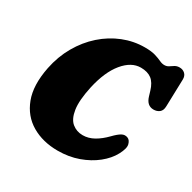

<svg xmlns="http://www.w3.org/2000/svg" viewBox="-161 -877 1054 1053"><g transform="rotate(30 366.5 -350.0)"><path d="M629 -239Q645 -232.5 651.2 -209Q657.5 -185.5 633.5 -141Q611 -99 566.8 -63.5Q522.5 -28 462.8 -6.5Q403 15 332.5 15Q238.5 15 168 -26.2Q97.5 -67.5 66.8 -148.5Q36 -229.5 60 -350Q76.5 -431.5 115 -498.5Q153.5 -565.5 208.2 -614Q263 -662.5 328.8 -688.8Q394.5 -715 465 -715Q507.5 -715 532.5 -707.2Q557.5 -699.5 573.5 -691.8Q589.5 -684 604.5 -684Q620 -684 631.5 -691.8Q643 -699.5 655.2 -707.2Q667.5 -715 685 -715Q705.5 -715 719.2 -702.2Q733 -689.5 732.5 -666L727.5 -493.5Q727 -467 712 -455Q697 -443 675 -443Q633.5 -443 618.5 -492L609 -523.5Q595.5 -569 569.8 -588.5Q544 -608 501.5 -608Q441.5 -608 391.2 -547Q341 -486 316.5 -375.5Q296.5 -283 304.8 -228.5Q313 -174 341.5 -150.5Q370 -127 409 -127Q445 -127 479 -146Q513 -165 546 -199Q572.5 -226.5 591.2 -236.8Q610 -247 629 -239Z"/></g></svg>

Font: Fraunces 9pt SuperSoft Black
Style: Italic
Weight: 900
Italic angle: -16°
Version: Version 1.000;[0bf87f6ff]